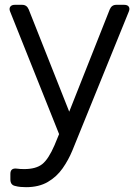

<svg xmlns="http://www.w3.org/2000/svg" viewBox="-20 -556 576 796"><path d="M88 220Q77 220 65.5 219Q54 218 43 215Q23 211 23 188V165Q23 140 49 143Q56 144 64 144.5Q72 145 80 145Q129 145 155 124.5Q181 104 206 46L225 0L22 -508Q17 -520 22.5 -528Q28 -536 41 -536H72Q91 -536 99 -517L267 -93L435 -517Q443 -536 462 -536H495Q509 -536 514 -528Q519 -520 514 -508L280 68Q264 107 239.5 142Q215 177 178 198.5Q141 220 88 220Z"/></svg>

Font: Pitagon Sans Text
Style: Regular
Weight: 400
Designer: Travis Tran
Foundry: Pitagon
Version: Version 1.001; ttfautohint (v1.8.4.7-5d5b);gftools[0.9.26]